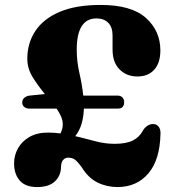

<svg xmlns="http://www.w3.org/2000/svg" viewBox="-20 -739 710 777"><path d="M37 -78Q37 -110.5 52.8 -138.8Q68.5 -167 99.2 -184.8Q130 -202.5 175 -202.5Q199 -202.5 224.5 -199Q234 -217 234 -236Q234 -252 227 -267.8Q220 -283.5 209 -299.5H98.5Q86.5 -299.5 78.2 -306.2Q70 -313 70 -324Q70 -336 78.5 -343.2Q87 -350.5 98.5 -352L161.5 -358.5Q135 -390.5 112.8 -425.8Q90.5 -461 90.5 -501.5Q90.5 -564 122.8 -613.2Q155 -662.5 221 -690.8Q287 -719 387.5 -719Q512 -719 570.5 -666.5Q629 -614 629 -535Q629 -484.5 604.2 -457Q579.5 -429.5 536 -429.5Q492.5 -429.5 464 -458Q435.5 -486.5 435.5 -538V-595.5Q435.5 -629.5 417.8 -647Q400 -664.5 370.5 -664.5Q290.5 -664.5 290.5 -537.5Q290.5 -491.5 301.2 -444.2Q312 -397 317 -352H457Q468.5 -352 475.5 -344.5Q482.5 -337 482.5 -326Q482.5 -299.5 457 -299.5H319.5Q318.5 -267.5 310.5 -239.2Q302.5 -211 284.5 -188Q326.5 -178 365.5 -167.5Q404.5 -157 444 -157Q491 -157 517.8 -170.5Q544.5 -184 558.5 -211Q565 -222 576.2 -229.8Q587.5 -237.5 601 -237Q612.5 -237 621.2 -227.2Q630 -217.5 629.5 -199Q627.5 -92 580.2 -37Q533 18 455.5 18Q412 18 374.5 -0.5Q337 -19 309.5 -64Q295 -83.5 284.2 -92.2Q273.5 -101 256 -101Q244 -101 235.8 -92Q227.5 -83 227 -64Q226.5 -28 202.2 -5Q178 18 130 18Q83 18 60 -8.2Q37 -34.5 37 -78Z"/></svg>

Font: Fraunces 9pt S100
Style: Bold
Weight: 700
Version: Version 1.000; ttfautohint (v1.8.3)